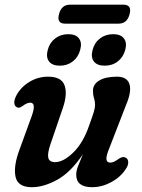

<svg xmlns="http://www.w3.org/2000/svg" viewBox="-20 -789 606 820"><path d="M514.5 -116.5Q526 -113 527.5 -98.5Q529 -84 517.5 -67.5Q495 -32.5 455 -11Q415 10.5 373.5 10.5Q305.5 10.5 305.5 -43Q305.5 -60 313.8 -80.8Q322 -101.5 334 -130Q281.5 -52.5 224 -21Q166.5 10.5 116 10.5Q55.5 10.5 46.2 -34.8Q37 -80 63.5 -150.5L115 -292Q136.5 -350.5 109 -350.5Q95 -350.5 76 -336Q61.5 -325 52.5 -331Q43 -334.5 41.2 -348Q39.5 -361.5 50 -381.5Q69 -417 105.5 -439.2Q142 -461.5 185.5 -461.5Q242.5 -461.5 255.8 -424.2Q269 -387 248 -326.5L195.5 -173Q182 -134 186.2 -115.2Q190.5 -96.5 215.5 -96.5Q251 -96.5 293.5 -138.2Q336 -180 361 -254Q375.5 -294 380.8 -311.5Q386 -329 386 -342Q386 -356 381.5 -369.8Q377 -383.5 377 -401Q377 -429 404 -445.2Q431 -461.5 479.5 -461.5Q522.5 -461.5 532.8 -430Q543 -398.5 518.5 -341L448.5 -160.5Q433 -123.5 434.5 -109Q436 -94.5 451.5 -94.5Q465.5 -94.5 487.5 -111Q504.5 -122 514.5 -116.5ZM235.5 -508.5Q203.5 -508.5 189.5 -526.5Q175.5 -544.5 184 -576Q192 -607 215.8 -625Q239.5 -643 271.5 -643Q303.5 -643 317.2 -625Q331 -607 322.5 -576Q314.5 -545 291 -526.8Q267.5 -508.5 235.5 -508.5ZM427 -508.5Q395 -508.5 381 -526.5Q367 -544.5 375.5 -576Q383.5 -607 407.2 -625Q431 -643 463 -643Q495.5 -643 509.2 -625Q523 -607 515 -576Q506.5 -545 483.2 -526.8Q460 -508.5 427 -508.5ZM232 -728.5Q242.5 -769 279 -769H507.5Q544 -769 533.5 -728.5Q523 -688 486.5 -688H258Q221.5 -688 232 -728.5Z"/></svg>

Font: Fraunces 72pt SuperSoft SemiBold
Style: Italic
Weight: 600
Italic angle: -16°
Version: Version 1.000;[b76b70a41]